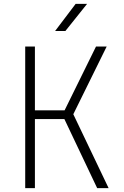

<svg xmlns="http://www.w3.org/2000/svg" viewBox="-20 -970 640 990"><path d="M110 0V-730H160V-401H313L475 -730H530L358 -381L540 0H481L312 -356H160V0ZM264 -810 370 -950H429L317 -810Z"/></svg>

Font: JetBrains Mono NL Thin
Style: Regular
Weight: 100
Monospace: yes
Designer: Philipp Nurullin, Konstantin Bulenkov
Foundry: JetBrains
Version: Version 2.305; ttfautohint (v1.8.4.7-5d5b)